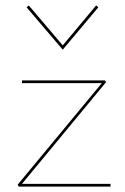

<svg xmlns="http://www.w3.org/2000/svg" viewBox="-20 -687 462 707"><path d="M387 -10V0H49L45 -7L355 -381H61V-391H366L371 -385L61 -10ZM78 -660 86 -667 211 -520 334 -667 342 -660 211 -504Z"/></svg>

Font: Ysabeau Hairline
Style: Regular
Weight: 100
Designer: Christian Thalmann (Catharsis Fonts)
Version: Version 0.003